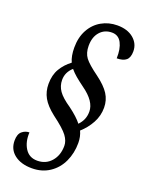

<svg xmlns="http://www.w3.org/2000/svg" viewBox="-162 -836 773 1027"><g transform="rotate(20 225.0 -322.5)"><path d="M16 7Q16 -30 34.5 -45.5Q53 -61 76 -61Q73 -7 96.5 30Q120 67 166 67Q215 67 245.5 32Q276 -3 276 -57Q276 -85 255 -113.5Q234 -142 168 -191Q122 -227 102.5 -262Q83 -297 83 -340Q83 -391 104.5 -427Q126 -463 161 -489Q146 -521 146 -570Q146 -628 169.5 -671Q193 -714 233.5 -737Q274 -760 323 -760Q381 -760 415.5 -731Q450 -702 450 -658Q450 -623 432.5 -608Q415 -593 379 -593Q381 -647 363.5 -680.5Q346 -714 309 -714Q267 -714 241 -684.5Q215 -655 215 -605Q215 -564 234.5 -538Q254 -512 312 -470Q362 -433 384 -398.5Q406 -364 406 -321Q406 -275 384 -234.5Q362 -194 327 -163Q341 -133 341 -97Q341 -39 318.5 9.5Q296 58 253 86.5Q210 115 153 115Q91 115 53.5 86Q16 57 16 7ZM339 -275Q339 -333 262 -388Q232 -410 213 -426Q194 -442 179 -460Q144 -429 144 -385Q144 -351 163.5 -323Q183 -295 232 -262Q283 -224 306 -194Q323 -212 331 -231.5Q339 -251 339 -275Z"/></g></svg>

Font: Noto Serif Cond
Style: Italic
Weight: 400
Width: 3
Italic angle: -12°
Designer: Monotype Design Team
Foundry: Monotype Imaging Inc.
Version: Version 1.001